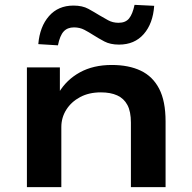

<svg xmlns="http://www.w3.org/2000/svg" viewBox="-20 -772 791 792"><path d="M91 0V-494H227V-389H222Q254 -443 309.5 -473.5Q365 -504 441 -504Q511 -504 560.5 -480.5Q610 -457 636.5 -406Q663 -355 663 -271V0H520V-266Q520 -312 505.5 -339Q491 -366 463.5 -378.5Q436 -391 396 -391Q347 -391 310.5 -371.5Q274 -352 253.5 -319.5Q233 -287 233 -248V0ZM219 -585 138 -590Q144 -662 182 -705.5Q220 -749 283 -749Q320 -749 344.5 -735.5Q369 -722 390 -709Q407 -699 426 -688.5Q445 -678 469 -678Q498 -678 512.5 -696Q527 -714 535 -752L616 -748Q611 -675 573 -631.5Q535 -588 471 -588Q435 -588 410.5 -601Q386 -614 364 -628Q347 -639 328 -649Q309 -659 285 -659Q258 -659 242.5 -642Q227 -625 219 -585Z"/></svg>

Font: Nunito Sans 10pt Expanded
Style: Bold
Weight: 700
Width: 7
Designer: Vernon Adams
Foundry: Vernon Adams
Version: Version 3.101;gftools[0.9.27]